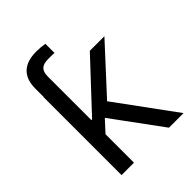

<svg xmlns="http://www.w3.org/2000/svg" viewBox="-209 -841 950 950"><g transform="rotate(-45 266.5 -365.5)"><path d="M79 0H166V-199L221 -259L411 0H513L287 -309L505 -546H403L171 -298H166V-603C166 -646 185 -663 229 -663C241 -663 257 -663 272 -662V-726C254 -729 233 -731 214 -731C125 -731 80 -688 80 -603V-546H79Z"/></g></svg>

Font: Wafeq
Style: Regular
Weight: 400
Designer: Rasmus Andersson & Azza Alameddine
Foundry: Google & TypeTogether
Version: Version 3.000;FEAKit 1.0